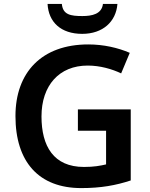

<svg xmlns="http://www.w3.org/2000/svg" viewBox="-20 -951 766 981"><path d="M580 -931H506C500 -879 450 -869 401 -869C342 -869 301 -875 296 -931H223C228 -838 291 -778 400 -778C505 -778 573 -840 580 -931ZM378 -392V-283H522V-111C492 -104 460 -98 409 -98C254 -98 192 -204 192 -356C192 -514 282 -616 428 -616C492 -616 553 -598 599 -576L643 -681C583 -707 509 -724 431 -724C193 -724 59 -581 59 -358C59 -123 179 10 395 10C496 10 572 -4 648 -29V-392Z"/></svg>

Font: Noto Sans Telugu SemiBold
Style: Regular
Weight: 600
Designer: Jelle Bosma - Monotype Design Team
Foundry: Monotype Imaging Inc.
Version: Version 2.005